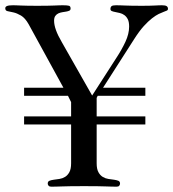

<svg xmlns="http://www.w3.org/2000/svg" viewBox="-32 -700 652 722"><path d="M331.5 -231.9V-85.9Q331.5 -64.5 338.1 -52.5Q344.7 -40.5 354.5 -34.7Q364.3 -28.8 375.5 -27.1Q386.7 -25.4 396.5 -24.2Q406.2 -22.9 412.8 -20.3Q419.4 -17.6 419.4 -9.8Q419.4 -5.4 416.5 -1.7Q413.6 2 406.7 2Q397.5 2 387.7 1.7Q377.9 1.5 364.3 1Q350.6 0.5 331.3 0.2Q312 0 284.2 0Q255.9 0 236.6 0.2Q217.3 0.5 203.4 1Q189.5 1.5 179.4 1.7Q169.4 2 160.6 2Q153.8 2 150.6 -1.7Q147.5 -5.4 147.5 -9.8Q147.5 -17.6 154.1 -20.3Q160.6 -22.9 170.4 -24.2Q180.2 -25.4 191.4 -27.1Q202.6 -28.8 212.4 -34.7Q222.2 -40.5 228.8 -52.5Q235.4 -64.5 235.4 -85.9V-231.9H58.6V-262.2H235.4V-315.9L223.6 -339.8H58.6V-370.1H206.5L75.7 -608.9Q62.5 -632.3 47.1 -641.4Q31.7 -650.4 18.6 -653.3Q5.4 -656.2 -3.4 -658Q-12.2 -659.7 -12.2 -668.9Q-12.2 -674.8 -5.4 -677.5Q1.5 -680.2 17.6 -680.2Q22.5 -680.2 29.5 -679.9Q36.6 -679.7 47.1 -679.2Q57.6 -678.7 72.5 -678.5Q87.4 -678.2 107.4 -678.2Q130.9 -678.2 146.2 -678.5Q161.6 -678.7 172.1 -679.2Q182.6 -679.7 189.7 -679.9Q196.8 -680.2 203.6 -680.2Q222.2 -680.2 227.8 -678.2Q233.4 -676.3 233.4 -668Q233.4 -662.1 228.8 -659.9Q224.1 -657.7 217.3 -656.5Q210.4 -655.3 202.4 -654.1Q194.3 -652.8 187.5 -649.7Q180.7 -646.5 176 -640.1Q171.4 -633.8 171.4 -622.1Q171.4 -606.4 178.5 -586.7Q185.5 -566.9 200.7 -541L314.5 -340.8L405.3 -481.9Q425.3 -512.2 439.5 -542.5Q453.6 -572.8 453.6 -600.1Q453.6 -617.7 448.5 -627.7Q443.4 -637.7 435.5 -643.3Q427.7 -648.9 418.5 -651.1Q409.2 -653.3 401.4 -654.8Q393.6 -656.2 388.4 -658.4Q383.3 -660.6 383.3 -666Q383.3 -673.3 387.5 -676.8Q391.6 -680.2 404.3 -680.2Q412.1 -680.2 420.2 -679.9Q428.2 -679.7 439 -679.2Q449.7 -678.7 464.6 -678.5Q479.5 -678.2 501.5 -678.2Q517.6 -678.2 529.3 -678.5Q541 -678.7 549.6 -679.2Q558.1 -679.7 564.5 -679.9Q570.8 -680.2 576.7 -680.2Q589.4 -680.2 594.5 -677Q599.6 -673.8 599.6 -667Q599.6 -662.1 595.5 -660.2Q591.3 -658.2 583.7 -655.5Q576.2 -652.8 564.9 -647.5Q553.7 -642.1 539.6 -631.1Q525.4 -620.1 508.5 -601.6Q491.7 -583 472.7 -553.2L355.5 -370.1H514.6V-339.8H335.4L331.5 -332V-262.2H514.6V-231.9Z"/></svg>

Font: XB Zar
Style: Italic
Weight: 400
Italic angle: -12°
Designer: Behnam
Foundry: Irmug
Version: Version 8.005 2009